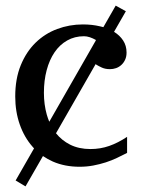

<svg xmlns="http://www.w3.org/2000/svg" viewBox="-20 -581 506 683"><path d="M70.8 82 35.6 61 101.1 -53.2Q98.6 -56.2 96.2 -58.6Q66.4 -92.3 50.3 -138.2Q34.2 -184.1 34.2 -237.8Q34.2 -300.8 53.7 -348.6Q73.2 -396.5 106.4 -429Q139.6 -461.4 183.3 -477.8Q227.1 -494.1 274.9 -494.1Q307.6 -494.1 335.9 -487.3Q342.3 -485.8 347.7 -484.4L391.6 -561L427.7 -541L385.7 -467.8Q406.2 -455.1 418 -437Q430.2 -418.5 430.2 -394Q430.2 -379.4 425 -368.4Q419.9 -357.4 411.6 -349.9Q403.3 -342.3 392.8 -338.6Q382.3 -335 371.1 -335Q354.5 -335 342.3 -340.6Q330.1 -346.2 320.8 -352.1V-354L179.2 -106.9Q199.7 -81.5 229.5 -66.4Q260.7 -50.8 301.8 -50.8Q336.9 -50.8 368.4 -61.8Q399.9 -72.8 432.1 -94.2V-37.1Q415 -28.3 396.2 -19.3Q377.4 -10.3 356.2 -3.4Q335 3.4 311.8 7.8Q288.6 12.2 263.2 12.2Q210.4 12.2 168 -6.3Q149.4 -14.6 132.8 -25.9ZM320.8 -439Q310.5 -444.8 299.6 -448.5Q288.6 -452.1 278.8 -452.1Q245.6 -452.1 219 -437Q192.4 -421.9 174.1 -395Q155.8 -368.2 146 -331.3Q136.2 -294.4 136.2 -251Q136.2 -209.5 146.5 -172.9Q150.4 -159.7 155.3 -147.9L320.8 -437Z"/></svg>

Font: Charis SIL Phon
Style: Regular
Weight: 400
Foundry: SIL International
Version: Version 5.000